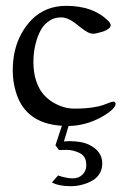

<svg xmlns="http://www.w3.org/2000/svg" viewBox="-20 -421 443 661"><path d="M200 65.9 217 64.9Q262.2 64.9 287.4 77.6Q332 100.1 332 141.1Q332 196.8 263.2 214.8Q244.1 220 223.4 220Q181.9 220 158.9 207L179.9 183.1Q210 193.1 230.6 193.1Q251.2 193.1 264.2 179.9Q277.1 166.7 277.1 148.3Q277.1 129.9 270.4 120Q263.7 110.1 252.4 105Q230.5 95 210.3 95Q190.2 95 183.1 95.9L170.9 79.1L193.1 12Q65.9 4.2 34.2 -106Q23.9 -141.1 23.9 -177.9Q23.9 -214.6 31.2 -246.1Q38.6 -277.6 54 -305.7Q69.3 -333.7 90.8 -355Q137.7 -400.9 208 -400.9Q298.6 -400.9 350.1 -351.6Q361.1 -341.1 361.1 -334.4Q361.1 -327.6 352.8 -321.5Q344.5 -315.4 333.5 -312Q310.3 -304.9 300.8 -304.9Q291.3 -304.9 280.8 -310.7Q270.3 -316.4 259.9 -324.7Q249.5 -333 238.8 -341.3Q212.6 -361.1 190.4 -361.1Q168.2 -361.1 151 -350.1Q133.8 -339.1 123.5 -322.5Q113.3 -305.9 106.4 -284.2Q95 -247.1 95 -209Q95 -170.9 104.4 -142.8Q113.8 -114.7 128.7 -97.3Q143.6 -79.8 163.3 -68.1Q198.7 -47.1 235.5 -47.1Q272.2 -47.1 297.2 -50.9Q322.3 -54.7 334.4 -59.1Q346.4 -63.5 356.2 -67.3Q366 -71 370.1 -71Q377.9 -71 377.9 -62.5Q377.9 -54 363.9 -41.6Q349.9 -29.3 328.1 -17.3Q275.4 11.5 216.1 12.9Z"/></svg>

Font: Linden Hill
Style: Regular
Weight: 400
Version: Version 1.202